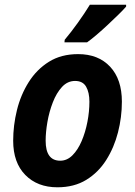

<svg xmlns="http://www.w3.org/2000/svg" viewBox="-20 -786 573 816"><path d="M224 10Q139 10 87.5 -42.5Q36 -95 36 -188Q36 -253 52 -318Q68 -383 102 -437Q136 -491 188 -523.5Q240 -556 312 -556Q398 -556 448 -502.5Q498 -449 498 -354Q498 -288 481.5 -223.5Q465 -159 431.5 -106Q398 -53 346.5 -21.5Q295 10 224 10ZM236 -103Q265 -103 288 -126Q311 -149 327 -186.5Q343 -224 351.5 -268Q360 -312 360 -354Q360 -393 346 -417.5Q332 -442 299 -442Q267 -442 243.5 -416.5Q220 -391 204.5 -351Q189 -311 181.5 -267.5Q174 -224 174 -188Q174 -103 236 -103ZM255 -617Q282 -649 311 -689.5Q340 -730 362 -766H516V-758Q505 -745 484 -724.5Q463 -704 438.5 -681Q414 -658 390.5 -638Q367 -618 350 -606H254Z"/></svg>

Font: Noto Sans SemiCondensed
Style: Bold Italic
Weight: 700
Width: 4
Italic angle: -12°
Designer: Monotype Design Team
Foundry: Monotype Imaging Inc.
Version: Version 2.013; ttfautohint (v1.8.4.7-5d5b)